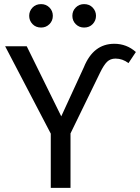

<svg xmlns="http://www.w3.org/2000/svg" viewBox="-20 -914 681 934"><path d="M323 0H227V-264L5 -689H110L278 -348L388 -587Q434 -701 536 -701Q596 -701 641 -661L605 -607Q576 -629 542 -629Q517 -629 501 -613.5Q485 -598 467 -561L323 -265ZM180 -780Q154 -780 138 -797Q122 -814 122 -837Q122 -860 138 -877Q154 -894 180 -894Q204 -894 220.5 -877.5Q237 -861 237 -837Q237 -813 220.5 -796.5Q204 -780 180 -780ZM389 -780Q365 -780 348.5 -796.5Q332 -813 332 -837Q332 -861 348.5 -877.5Q365 -894 389 -894Q415 -894 431 -877Q447 -860 447 -837Q447 -814 431 -797Q415 -780 389 -780Z"/></svg>

Font: Trujillo
Style: Regular
Weight: 400
Designer: Fira Sans original fonts by bBox Type GmbH, Carrois Corporate GbR, & Edenspiekermann AG / Changes by Cristiano Sobral
Foundry: Fira Sans original fonts by bBox Type GmbH, Carrois Corporate GbR, & Edenspiekermann AG / Changes by Cristiano Sobral
Version: Version 4.301;October 17, 2021;FontCreator 14.0.0.2814 64-bi